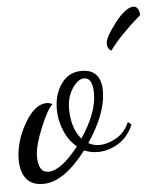

<svg xmlns="http://www.w3.org/2000/svg" viewBox="-57 -602 563 675"><g transform="rotate(-5 225.0 -264.5)"><path d="M460 -530Q386 -466 348 -414Q334 -421 334 -440Q334 -461 372.5 -511Q411 -561 438 -561Q457 -561 460 -530ZM270 -63Q243 -63 222 -73Q142 32 69 32Q28 32 9 7Q-10 -18 -10 -59Q-10 -123 26.5 -186.5Q63 -250 105 -250Q114 -250 126 -245Q107 -229 81 -165.5Q55 -102 55 -66Q55 -9 91 -9Q135 -9 198 -89Q170 -112 154.5 -149Q139 -186 139 -226Q139 -278 165.5 -315Q192 -352 237 -352Q306 -352 306 -275Q306 -197 239 -97Q257 -87 277 -87Q306 -87 337 -104.5Q368 -122 384 -159L396 -149Q377 -105 342 -84Q307 -63 270 -63ZM182 -223Q182 -155 216 -115Q274 -201 274 -269Q274 -325 244 -325Q222 -325 202 -294.5Q182 -264 182 -223Z"/></g></svg>

Font: Dancing Script
Style: Regular
Weight: 400
Designer: Pablo Impallari
Foundry: Pablo Impallari. www.impallari.com
Version: Version 1.002